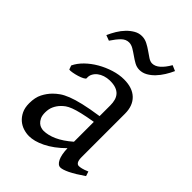

<svg xmlns="http://www.w3.org/2000/svg" viewBox="-203 -759 864 864"><g transform="rotate(45 229.5 -326.5)"><path d="M171.9 -48.8Q201.2 -48.8 234.1 -63.7Q267.1 -78.6 304.2 -110.8V-237.3Q263.2 -230.5 236.6 -224.1Q210 -217.8 192.9 -211.2Q175.8 -204.6 165.5 -197.3Q155.3 -189.9 147.5 -181.6Q134.8 -168.5 127 -151.6Q119.1 -134.8 119.1 -111.8Q119.1 -92.3 125 -80.1Q130.9 -67.9 139.2 -60.8Q147.5 -53.7 156.5 -51.3Q165.5 -48.8 171.9 -48.8ZM452.1 -40Q410.6 -11.2 383.5 1.7Q356.4 14.6 342.8 14.6Q326.7 14.6 315.9 -7.8Q305.2 -30.3 304.2 -69.8Q282.2 -47.9 260.3 -31.7Q238.3 -15.6 217.3 -5.4Q196.3 4.9 177.5 9.8Q158.7 14.6 143.1 14.6Q125.5 14.6 106.9 8.8Q88.4 2.9 73.5 -9.8Q58.6 -22.5 48.8 -42.5Q39.1 -62.5 39.1 -90.8Q39.1 -127.9 52 -152.8Q64.9 -177.7 83 -195.8Q94.7 -207.5 109.6 -218Q124.5 -228.5 149.2 -238.3Q173.8 -248 210.9 -256.8Q248 -265.6 304.2 -273.9V-342.8Q304.2 -359.4 300.3 -373.8Q296.4 -388.2 287.1 -398.7Q277.8 -409.2 262 -414.8Q246.1 -420.4 222.2 -419.9Q206.5 -419.4 191.4 -414.6Q176.3 -409.7 165 -400.9Q153.8 -392.1 147.5 -380.1Q141.1 -368.2 142.6 -353.5Q143.1 -349.1 132.6 -343.5Q122.1 -337.9 107.7 -333.5Q93.3 -329.1 79.3 -326.7Q65.4 -324.2 59.6 -325.7L52.7 -344.7Q64 -369.1 86.9 -391.6Q109.9 -414.1 139.4 -431.2Q168.9 -448.2 201.9 -458.5Q234.9 -468.8 265.6 -468.8Q319.3 -468.8 348.4 -440.7Q377.4 -412.6 377.4 -362.3V-86.9Q377.4 -66.4 382.8 -57.6Q388.2 -48.8 397 -48.8Q403.8 -48.8 414.6 -51.3Q425.3 -53.7 444.8 -62ZM400.9 -657.2Q392.1 -637.2 379.9 -617.7Q367.7 -598.1 352.8 -582.5Q337.9 -566.9 320.3 -557.1Q302.7 -547.4 283.7 -547.4Q266.6 -547.4 251.2 -555.9Q235.8 -564.5 221.2 -575Q206.5 -585.4 192.1 -594Q177.7 -602.5 163.6 -602.5Q144 -602.5 127.9 -586.7Q111.8 -570.8 93.8 -543.5L67.9 -553.2Q76.7 -573.2 88.6 -593Q100.6 -612.8 115.7 -628.4Q130.9 -644 148.2 -653.8Q165.5 -663.6 184.6 -663.6Q203.1 -663.6 219.7 -655Q236.3 -646.5 251 -636Q265.6 -625.5 278.8 -616.9Q292 -608.4 303.7 -608.4Q322.3 -608.4 340.1 -624Q357.9 -639.6 374.5 -668.5Z"/></g></svg>

Font: Gentium Basic
Style: Regular
Weight: 400
Designer: J. Victor Gaultney and Annie Olsen
Foundry: SIL International
Version: Version 1.100